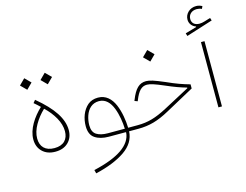

<svg xmlns="http://www.w3.org/2000/svg" viewBox="-136 -1055 1969 1538"><g transform="rotate(-15 848.0 -286.5)"><path d="M121.6 -532.2 169.4 -580.1 121.6 -627.9 73.7 -580.1ZM291.5 -532.2 339.4 -580.1 291.5 -627.9 243.7 -580.1ZM211.9 5.4C257.3 5.4 293 -7.8 319.3 -33.7C345.7 -59.6 358.9 -93.3 358.9 -134.8C358.9 -230 295.4 -326.7 160.6 -438.5L142.1 -416C159.2 -401.9 175.3 -387.2 191.4 -371.6C124 -308.1 64.9 -221.2 64.9 -134.8C64.9 -93.3 78.1 -59.6 104.5 -33.7C130.9 -7.8 166.5 5.4 211.9 5.4ZM211.9 -24.4C135.3 -24.4 96.7 -67.4 96.7 -134.3C96.7 -170.9 107.9 -208.5 129.9 -247.1C151.9 -285.6 179.2 -319.8 211.9 -350.6C245.6 -319.8 272.9 -285.2 294.9 -246.6C316.4 -208 327.1 -170.4 327.1 -134.3C327.1 -67.4 288.6 -24.4 211.9 -24.4Z M797.9 2.9C790.5 106.4 678.7 181.6 474.1 228L481.4 257.3C584 233.4 666 200.2 727.1 158.2C788.1 116.2 819.8 63.5 823.2 0H872.1V-29.3H823.2C821.3 -91.3 810.1 -163.6 784.7 -223.6C758.8 -283.7 715.8 -325.2 651.4 -325.2C616.7 -325.2 588.4 -315.4 565.9 -296.4C520.5 -257.3 498 -193.4 498 -128.9C498 -81.5 512.7 -48.3 541.5 -29.3C570.3 -9.8 608.4 0 654.8 0H795.4ZM654.8 -28.8C615.7 -28.8 585 -36.1 562 -50.3C539.1 -64.5 527.3 -90.3 527.3 -128.9C527.3 -155.8 531.7 -181.6 540.5 -207.5C558.1 -258.3 594.2 -295.9 651.4 -295.9C706.1 -295.9 741.2 -256.8 762.7 -201.7C784.2 -146.5 793.5 -81.1 795.4 -28.8Z M1057.6 -353C1000.5 -353 964.8 -318.4 930.2 -231L927.2 -223.6L952.1 -214.4L955.1 -221.7C984.4 -295.4 1012.7 -323.7 1057.6 -323.7C1069.8 -323.7 1086.4 -320.3 1106.9 -314C1127.4 -307.6 1156.7 -295.9 1194.3 -279.8C1264.2 -249 1315.9 -231 1363.3 -217.8V-212.9L1148.9 -98.6C1101.6 -73.7 1059.6 -55.7 1022.5 -45.4C984.9 -34.7 945.3 -29.3 903.3 -29.3H872.1C865.7 -29.3 862.3 -24.4 862.3 -14.6C862.3 -4.9 865.7 0 872.1 0H901.4C946.8 0 989.3 -5.9 1029.3 -17.1C1069.3 -28.3 1113.3 -46.9 1161.6 -73.7L1396 -201.7V-235.8C1366.2 -244.1 1337.4 -253.4 1308.6 -263.7C1279.8 -273.9 1246.1 -288.1 1207 -305.7C1165 -323.7 1133.3 -335.9 1111.8 -342.8C1090.3 -349.6 1072.3 -353 1057.6 -353ZM1131.8 -495.6 1179.7 -543.5 1131.8 -591.3 1084 -543.5Z M1564 -541V0H1593.3V-541ZM1649.9 -816.9C1634.8 -824.7 1618.7 -830.1 1601.1 -830.1C1574.2 -830.1 1551.8 -821.8 1533.7 -804.7C1515.6 -787.6 1506.3 -766.6 1506.3 -741.7C1506.3 -710 1526.9 -682.6 1558.1 -672.4V-667.5L1464.4 -640.6L1471.7 -616.7L1691.9 -686.5L1684.6 -709L1636.7 -694.3C1620.1 -689 1605 -686.5 1591.3 -686.5C1553.7 -686.5 1528.8 -706.5 1528.8 -741.2C1528.8 -779.8 1557.6 -805.2 1599.1 -805.2C1613.3 -805.2 1627.4 -802.2 1640.6 -795.9Z"/></g></svg>

Font: Estedad Thin
Style: Regular
Weight: 100
Designer: Amin Abedi
Version: Version 7.3